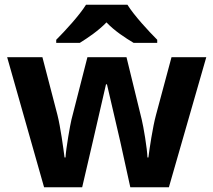

<svg xmlns="http://www.w3.org/2000/svg" viewBox="-20 -786 896 806"><path d="M515 -766H341C313 -721 253 -656 216 -619V-606H315C350 -628 392 -656 427 -692C461 -656 506 -627 541 -606H640V-619C604 -655 543 -721 515 -766ZM485 -191 527 0H689L846 -546H700L635 -304C621 -253 607 -158 603 -125H599C598 -162 582 -256 575 -284L511 -546H347L280 -284C275 -264 257 -163 255 -125H251C246 -163 234 -253 221 -304L158 -546H10L165 0H325L369 -189C380 -236 416 -392 425 -432H429C438 -392 475 -236 485 -191Z"/></svg>

Font: Noto Sans Adlam
Style: Bold
Weight: 700
Designer: Mark Jamra, Neil Patel
Foundry: JamraPatel LLC
Version: Version 3.001